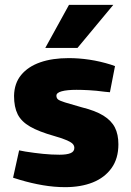

<svg xmlns="http://www.w3.org/2000/svg" viewBox="-20 -765 543 793"><path d="M249 8Q204 8 157 0Q110 -8 63 -22L34 -31L59 -144L85 -139Q123 -133 158 -129.5Q193 -126 226 -126Q256 -126 271.5 -132.5Q287 -139 287 -154Q287 -163 281 -170Q275 -177 257.5 -185Q240 -193 205 -203Q141 -221 104.5 -242Q68 -263 53 -293Q38 -323 38 -369Q39 -421 67.5 -455.5Q96 -490 146 -507.5Q196 -525 264 -525Q306 -525 349.5 -518.5Q393 -512 438 -498L455 -492L434 -384L413 -386Q376 -391 346.5 -392.5Q317 -394 296 -394Q257 -394 235 -388Q213 -382 213 -370Q213 -360 219.5 -354.5Q226 -349 248.5 -342Q271 -335 317 -322Q374 -308 407 -287.5Q440 -267 454.5 -238.5Q469 -210 469 -169Q469 -110 440.5 -70.5Q412 -31 363 -11.5Q314 8 249 8ZM167 -567 265 -745H448L300 -567Z"/></svg>

Font: REM
Style: Bold
Weight: 700
Designer: Octavio Pardo
Foundry: Ashler Design
Version: Version 1.005;gftools[0.9.28]